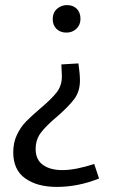

<svg xmlns="http://www.w3.org/2000/svg" viewBox="-20 -554 462 754"><path d="M241 -426Q217 -426 202 -440.5Q187 -455 187 -479Q187 -504 203.5 -519Q220 -534 243 -534Q267 -534 281.5 -519.5Q296 -505 296 -480Q296 -456 280 -441Q264 -426 241 -426ZM288 -305Q294 -263 294 -238Q294 -195 271.5 -165Q249 -135 204 -96Q162 -61 141 -33.5Q120 -6 120 31Q120 73 148.5 93.5Q177 114 225 114Q276 114 350 90L369 147Q287 180 203 180Q126 180 79 146.5Q32 113 32 44Q32 6 46.5 -24.5Q61 -55 82 -76.5Q103 -98 137 -127Q181 -164 202 -190.5Q223 -217 223 -254L221 -301Z"/></svg>

Font: Bitter Pro
Style: Regular
Weight: 400
Designer: Sol Matas, and Bitter project Authors
Foundry: Sol Matas
Version: Version 1.010